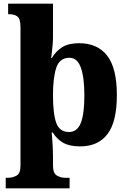

<svg xmlns="http://www.w3.org/2000/svg" viewBox="-20 -780 698 1040"><path d="M11 240V183H24Q49 183 70 171Q91 159 91 118V-632Q91 -678 74.5 -690.5Q58 -703 31 -703H24V-760H267V-576Q267 -559 265 -536Q263 -513 260.5 -493Q258 -473 257 -466H261Q282 -502 316.5 -524Q351 -546 408 -546Q508 -546 560.5 -478.5Q613 -411 613 -265Q613 -120 562 -53.5Q511 13 414 13Q357 13 322.5 -6.5Q288 -26 266 -62H260Q261 -53 262.5 -32Q264 -11 265.5 14Q267 39 267 60V116Q267 158 287.5 170.5Q308 183 333 183H357V240ZM354 -65Q398 -65 417.5 -113.5Q437 -162 437 -263Q437 -360 418 -413.5Q399 -467 356 -467Q303 -467 285 -413.5Q267 -360 267 -265Q267 -162 285 -113.5Q303 -65 354 -65Z"/></svg>

Font: Noto Serif Tamil ExtraBold
Style: Italic
Weight: 800
Italic angle: -12°
Designer: Indian Type Foundry, Tom Grace, and the Monotype Design Team
Foundry: Monotype Imaging Inc.
Version: Version 2.003; ttfautohint (v1.8.4.7-5d5b)